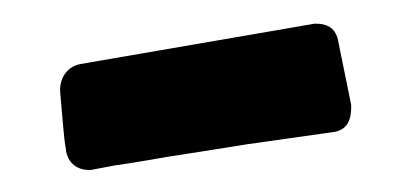

<svg xmlns="http://www.w3.org/2000/svg" viewBox="-28 -928 521 242"><g transform="rotate(-5 233.0 -806.5)"><path d="M110 -730C131 -731 153 -733 177 -735C206 -737 239 -739 278 -742L390 -748C406 -750 412 -762 413 -780C410 -806 407 -833 404 -859C403 -878 392 -885 376 -886L77 -861C60 -859 49 -845 49 -827V-784C49 -774 49 -765 50 -755V-753C52 -735 65 -727 80 -727Z"/></g></svg>

Font: Bangerz
Style: Regular
Weight: 400
Designer: vernon adams
Foundry: Vernon Adams
Version: Version 2.10;December 28, 2023;FontCreator 13.0.0.2683 64-bi